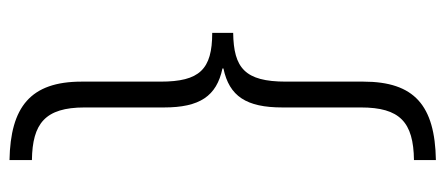

<svg xmlns="http://www.w3.org/2000/svg" viewBox="-280 -476 915 394"><g transform="rotate(-90 177.0 -278.5)"><path d="M46 114V159C158 157 207 115 207 10V-149C207 -233 235 -256 307 -257V-300C232 -300 207 -326 207 -406V-568C207 -673 155 -714 46 -716V-670C121 -669 154 -643 154 -562V-399C154 -326 177 -291 234 -279V-277C177 -265 154 -230 154 -156V5C154 85 124 113 46 114Z"/></g></svg>

Font: Noto Sans Arabic ExtCond Light
Style: Regular
Weight: 300
Width: 2
Designer: Monotype Design Team, Nadine Chahine, Nizar Qandah and Khaled Hosny
Foundry: Monotype Imaging Inc.
Version: Version 2.012